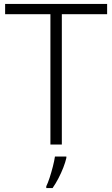

<svg xmlns="http://www.w3.org/2000/svg" viewBox="-20 -734 571 975"><path d="M294 0H236V-662H6V-714H524V-662H294ZM317 68Q312 90 301.5 117Q291 144 277 171Q263 198 247 221H215V212Q223 196 232 168.5Q241 141 248.5 111.5Q256 82 259 61H317Z"/></svg>

Font: Noto Sans Armenian Light
Style: Regular
Weight: 300
Designer: Monotype Design Team
Foundry: Monotype Imaging Inc.
Version: Version 2.007